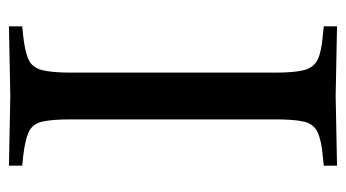

<svg xmlns="http://www.w3.org/2000/svg" viewBox="-188 -564 756 419"><g transform="rotate(90 189.5 -355.0)"><path d="M38 3V-26L58 -28Q94 -32 111 -40Q128 -48 133.5 -69.5Q139 -91 139 -133V-577Q139 -620 133.5 -641Q128 -662 111 -670.5Q94 -679 58 -682L38 -684V-713L190 -710L342 -713V-684L322 -682Q287 -679 269 -670.5Q251 -662 246 -641Q241 -620 241 -577V-133Q241 -91 246 -69.5Q251 -48 269 -40Q287 -32 322 -28L342 -26V3L190 0Z"/></g></svg>

Font: Baskervville Medium
Style: Regular
Weight: 500
Version: Version 1.100